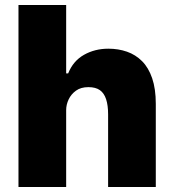

<svg xmlns="http://www.w3.org/2000/svg" viewBox="-20 -749 689 769"><path d="M54 0V-729H245V-455H253Q273 -505 316.5 -529.5Q360 -554 414 -554Q454 -554 488.5 -542Q523 -530 549 -504Q575 -478 589.5 -435.5Q604 -393 604 -333V0H413V-291Q413 -327 405 -351.5Q397 -376 380 -388Q363 -400 334 -400Q304 -400 284.5 -386Q265 -372 255 -351Q245 -330 245 -308V0Z"/></svg>

Font: Mona Sans ExtraLight Black
Style: Regular
Weight: 900
Version: Version 2.000